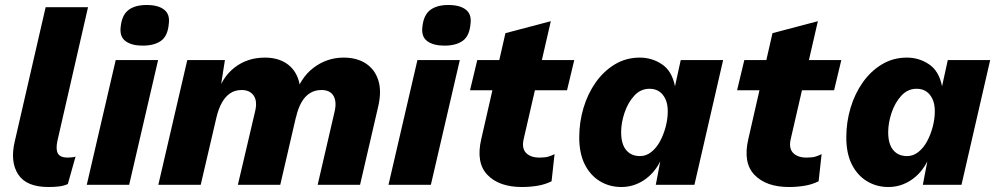

<svg xmlns="http://www.w3.org/2000/svg" viewBox="-20 -741 4002 770"><path d="M174 9Q86 9 53 -41.5Q20 -92 39 -173L163 -712H333L210 -175Q203 -141 212.5 -125Q222 -109 251 -109Q272 -109 283 -113L252 -3Q237 4 218.5 6.5Q200 9 174 9Z M614 -500 498 0H328L444 -500ZM552 -558Q508 -558 483.5 -576Q459 -594 464 -634Q469 -681 495.5 -701Q522 -721 568 -721Q614 -721 638 -702.5Q662 -684 657 -646Q653 -597 626 -577.5Q599 -558 552 -558Z M615 0 731 -500H882L857 -341L848 -355Q869 -430 920.5 -470Q972 -510 1042 -510Q1094 -510 1129 -486.5Q1164 -463 1177.5 -419.5Q1191 -376 1177 -315L1104 0H934L1003 -294Q1013 -335 997.5 -357.5Q982 -380 949 -380Q922 -380 902.5 -366.5Q883 -353 869.5 -328.5Q856 -304 848 -270L785 0ZM1254 0 1322 -294Q1331 -333 1317.5 -356.5Q1304 -380 1269 -380Q1243 -380 1223 -367.5Q1203 -355 1189 -330.5Q1175 -306 1167 -270L1158 -345Q1183 -428 1237 -469Q1291 -510 1358 -510Q1411 -510 1447 -486.5Q1483 -463 1497 -419.5Q1511 -376 1497 -315L1424 0Z M1824 -500 1708 0H1538L1654 -500ZM1762 -558Q1718 -558 1693.5 -576Q1669 -594 1674 -634Q1679 -681 1705.5 -701Q1732 -721 1778 -721Q1824 -721 1848 -702.5Q1872 -684 1867 -646Q1863 -597 1836 -577.5Q1809 -558 1762 -558Z M2073 9Q1982 9 1935 -39.5Q1888 -88 1910 -183L2007 -608L2189 -656L2081 -187Q2071 -148 2089 -128.5Q2107 -109 2144 -109Q2166 -109 2179.5 -113Q2193 -117 2204 -123L2192 -14Q2166 -1 2135.5 4Q2105 9 2073 9ZM1865 -379 1894 -500H2283L2254 -379Z M2472 9Q2424 9 2385.5 -14.5Q2347 -38 2325 -82Q2303 -126 2303 -190Q2303 -251 2320 -308Q2337 -365 2369 -410.5Q2401 -456 2446 -483Q2491 -510 2546 -510Q2595 -510 2635 -483Q2675 -456 2687 -395L2710 -500H2880L2765 0H2610L2628 -94Q2604 -46 2562.5 -18.5Q2521 9 2472 9ZM2547 -115Q2571 -115 2591.5 -131Q2612 -147 2626.5 -173.5Q2641 -200 2649.5 -232Q2658 -264 2658 -295Q2658 -323 2649 -343Q2640 -363 2624 -374Q2608 -385 2585 -385Q2549 -385 2523.5 -357Q2498 -329 2484.5 -288.5Q2471 -248 2471 -210Q2471 -180 2479.5 -159Q2488 -138 2505 -126.5Q2522 -115 2547 -115Z M3144 9Q3053 9 3006 -39.5Q2959 -88 2981 -183L3078 -608L3260 -656L3152 -187Q3142 -148 3160 -128.5Q3178 -109 3215 -109Q3237 -109 3250.5 -113Q3264 -117 3275 -123L3263 -14Q3237 -1 3206.5 4Q3176 9 3144 9ZM2936 -379 2965 -500H3354L3325 -379Z M3543 9Q3495 9 3456.5 -14.5Q3418 -38 3396 -82Q3374 -126 3374 -190Q3374 -251 3391 -308Q3408 -365 3440 -410.5Q3472 -456 3517 -483Q3562 -510 3617 -510Q3666 -510 3706 -483Q3746 -456 3758 -395L3781 -500H3951L3836 0H3681L3699 -94Q3675 -46 3633.5 -18.5Q3592 9 3543 9ZM3618 -115Q3642 -115 3662.5 -131Q3683 -147 3697.5 -173.5Q3712 -200 3720.5 -232Q3729 -264 3729 -295Q3729 -323 3720 -343Q3711 -363 3695 -374Q3679 -385 3656 -385Q3620 -385 3594.5 -357Q3569 -329 3555.5 -288.5Q3542 -248 3542 -210Q3542 -180 3550.5 -159Q3559 -138 3576 -126.5Q3593 -115 3618 -115Z"/></svg>

Font: Kantumruy Pro
Style: Bold Italic
Weight: 700
Italic angle: -13°
Version: Version 1.002